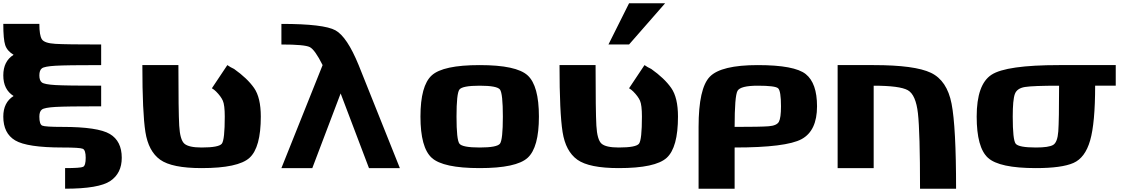

<svg xmlns="http://www.w3.org/2000/svg" viewBox="-20 -1020 6915 1165"><path d="M593.8 -750V-625Q382.8 -625 316.4 -621.1Q250 -617.2 234.4 -605.5Q218.8 -593.8 218.8 -562.5Q218.8 -531.2 234.4 -519.5Q250 -507.8 316.4 -503.9Q382.8 -500 593.8 -500V-375Q382.8 -375 316.4 -371.1Q250 -367.2 234.4 -355.5Q218.8 -343.8 218.8 -312.5Q218.8 -265.6 236.3 -257.8Q253.9 -250 359.4 -250Q574.2 -250 646.5 -207Q718.8 -164.1 718.8 -62.5Q718.8 31.2 649.4 78.1Q580.1 125 375 125V0Q468.8 0 484.4 -7.8Q500 -15.6 500 -62.5Q500 -109.4 482.4 -117.2Q464.8 -125 359.4 -125Q144.5 -125 72.3 -168Q0 -210.9 0 -312.5Q0 -398.4 62.5 -437.5Q0 -476.6 0 -562.5Q0 -648.4 62.5 -687.5Q23.4 -710.9 11.7 -746.1Q0 -781.2 0 -875H218.8Q218.8 -804.7 234.4 -781.2Q250 -757.8 316.4 -753.9Q382.8 -750 593.8 -750Z M1203.1 0Q1023.4 0 952.1 -50.8Q880.9 -101.6 862.3 -218.8Q843.8 -335.9 843.8 -625H1062.5Q1062.5 -343.8 1067.4 -257.8Q1072.3 -171.9 1098.6 -148.4Q1125 -125 1203.1 -125Q1308.6 -125 1326.2 -148.4Q1343.8 -171.9 1343.8 -312.5Q1343.8 -382.8 1332 -409.2Q1320.3 -435.5 1291 -464.8Q1279.3 -476.6 1265.6 -484.4L1359.4 -625Q1378.9 -611.3 1400.4 -601.6Q1480.5 -544.9 1521.5 -486.3Q1562.5 -427.7 1562.5 -312.5Q1562.5 -125 1494.1 -62.5Q1425.8 0 1203.1 0Z M1937.5 -625Q1890.6 -718.8 1859.4 -734.4Q1828.1 -750 1687.5 -750V-875Q1945.3 -875 2015.6 -835.9Q2085.9 -796.9 2156.2 -625L2406.2 0H2218.8L2046.9 -453.1L1875 0H1687.5Z M3031.2 -312.5Q3031.2 -453.1 3013.7 -476.6Q2996.1 -500 2890.6 -500Q2785.2 -500 2767.6 -476.6Q2750 -453.1 2750 -312.5Q2750 -171.9 2767.6 -148.4Q2785.2 -125 2890.6 -125Q2996.1 -125 3013.7 -148.4Q3031.2 -171.9 3031.2 -312.5ZM3250 -312.5Q3250 -125 3181.6 -62.5Q3113.3 0 2890.6 0Q2668 0 2599.6 -62.5Q2531.2 -125 2531.2 -312.5Q2531.2 -500 2599.6 -562.5Q2668 -625 2890.6 -625Q3113.3 -625 3181.6 -562.5Q3250 -500 3250 -312.5Z M3734.4 0Q3554.7 0 3483.4 -50.8Q3412.1 -101.6 3393.6 -218.8Q3375 -335.9 3375 -625H3593.8Q3593.8 -343.8 3598.6 -257.8Q3603.5 -171.9 3629.9 -148.4Q3656.2 -125 3734.4 -125Q3839.8 -125 3857.4 -148.4Q3875 -171.9 3875 -312.5Q3875 -382.8 3863.3 -409.2Q3851.6 -435.5 3822.3 -464.8Q3810.5 -476.6 3796.9 -484.4L3890.6 -625Q3910.2 -611.3 3931.6 -601.6Q4011.7 -544.9 4052.7 -486.3Q4093.8 -427.7 4093.8 -312.5Q4093.8 -125 4025.4 -62.5Q3957 0 3734.4 0ZM3796.9 -750H3671.9L3796.9 -1000H4015.6Z M4718.8 -375Q4718.8 -468.8 4701.2 -484.4Q4683.6 -500 4578.1 -500Q4472.7 -500 4455.1 -468.8Q4437.5 -437.5 4437.5 -250Q4595.7 -250 4644.5 -253.9Q4693.4 -257.8 4706.1 -281.2Q4718.8 -304.7 4718.8 -375ZM4937.5 -375Q4937.5 -226.6 4843.8 -175.8Q4750 -125 4437.5 -125V125H4218.8V-250Q4218.8 -484.4 4287.1 -554.7Q4355.5 -625 4578.1 -625Q4800.8 -625 4869.1 -570.3Q4937.5 -515.6 4937.5 -375Z M5281.2 0H5062.5V-625H5281.2Q5531.2 -625 5628.9 -578.1Q5726.6 -531.2 5753.9 -390.6Q5781.2 -250 5781.2 125H5562.5Q5562.5 -218.8 5549.8 -332Q5537.1 -445.3 5488.3 -472.7Q5439.5 -500 5281.2 -500Z M6265.6 -125Q6343.8 -125 6370.1 -140.6Q6396.5 -156.2 6401.4 -222.7Q6406.2 -289.1 6406.2 -500Q6248 -500 6199.2 -492.2Q6150.4 -484.4 6137.7 -449.2Q6125 -414.1 6125 -312.5Q6125 -171.9 6142.6 -148.4Q6160.2 -125 6265.6 -125ZM6750 -500H6625Q6625 -273.4 6594.7 -168Q6564.5 -62.5 6493.2 -31.2Q6421.9 0 6265.6 0Q6043 0 5974.6 -62.5Q5906.2 -125 5906.2 -312.5Q5906.2 -507.8 5996.1 -566.4Q6085.9 -625 6406.2 -625H6750Z"/></svg>

Font: CraftyPE
Style: Regular
Weight: 400
Designer: Erek Butcher
Foundry: Haunted Coop
Version: Version 0.018;April 4, 2024;FontCreator 15.0.0.2962 64-bit